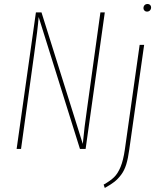

<svg xmlns="http://www.w3.org/2000/svg" viewBox="-20 -743 798 958"><path d="M712.9 -685.1Q705.6 -685.1 700.7 -690.2Q695.8 -695.3 695.8 -702.1Q695.8 -711.4 701.4 -717.3Q707 -723.1 716.8 -723.1Q724.1 -723.1 729 -718.3Q733.9 -713.4 733.9 -706.1Q733.9 -697.3 728.3 -691.2Q722.7 -685.1 712.9 -685.1ZM502.9 -681.2 407.2 0H378.9L172.9 -658.2Q168.5 -598.6 150.9 -476.1L85 0H63L159.2 -681.2H187L393.1 -24.9Q400.4 -106 415 -205.1L481 -681.2ZM502.9 194.8 497.1 178.2Q530.8 159.2 549.3 141.1Q567.9 123 581.5 90.1Q595.2 57.1 603 2.9L676.8 -519H699.2L625 2.9Q619.1 47.4 609.9 77.4Q600.6 107.4 584.5 128.9Q568.4 150.4 550.5 164.3Q532.7 178.2 502.9 194.8Z"/></svg>

Font: Fira Sans Compressed Thin
Style: Italic
Weight: 100
Width: 3
Italic angle: -8°
Designer: Carrois Corporate & Edenspiekermann AG
Foundry: Carrois Corporate GbR & Edenspiekermann AG
Version: Version 4.203;PS 004.203;hotconv 1.0.88;makeotf.lib2.5.64775